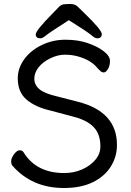

<svg xmlns="http://www.w3.org/2000/svg" viewBox="-20 -918 657 962"><path d="M300 24Q141 24 43 -87Q36 -94 36 -110Q36 -126 50.5 -145.5Q65 -165 78.5 -165Q92 -165 98 -155Q162 -51 302 -51Q350 -51 391 -69Q432 -87 457.5 -117Q483 -147 483 -184Q483 -246 449.5 -281Q416 -316 349 -333L233 -364Q158 -381 113.5 -418.5Q69 -456 69 -526Q69 -576 101 -620.5Q133 -665 188.5 -692Q244 -719 307.5 -719Q371 -719 420 -702Q469 -685 500 -661Q531 -637 531 -612.5Q531 -588 520.5 -571.5Q510 -555 500 -555Q490 -555 481 -564L469 -576Q436 -618 368 -636Q339 -644 304.5 -644Q270 -644 232.5 -626Q195 -608 173.5 -581Q152 -554 152 -523.5Q152 -493 177 -471.5Q202 -450 262 -436L371 -408Q566 -358 566 -192Q566 -132 534.5 -82.5Q503 -33 444 -4.5Q385 24 300 24ZM183 -726Q159 -726 159 -745.5Q159 -765 242 -849Q262 -870 274 -882Q286 -894 297.5 -896Q309 -898 332.5 -898Q356 -898 369 -885Q382 -872 402 -853Q490 -768 490 -747Q490 -726 466 -726Q456 -726 437.5 -742Q419 -758 325 -817Q228 -755 210.5 -740.5Q193 -726 183 -726Z"/></svg>

Font: LXGW WenKai TC
Style: Bold
Weight: 700
Designer: LXGW / Fontworks Inc.
Foundry: LXGW / Fontworks Inc.
Version: Version 1.330;April 28, 2024